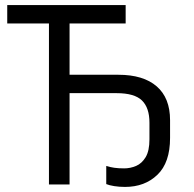

<svg xmlns="http://www.w3.org/2000/svg" viewBox="-20 -734 773 764"><path d="M477.5 9.8Q454.6 9.8 434.6 6.6Q414.6 3.4 402.8 -1.5V-73.7Q418 -68.8 434.8 -66.4Q451.7 -64 474.1 -64Q498.5 -64 521.5 -73.7Q544.4 -83.5 559.6 -108.6Q574.7 -133.8 574.7 -179.7V-245.6Q574.7 -305.2 544.9 -334.2Q515.1 -363.3 444.3 -363.3H256.8V0H174.8V-640.6H8.8V-713.9H480V-640.6H256.8V-436.5H451.2Q550.3 -436.5 603.5 -390.4Q656.7 -344.2 656.7 -255.9V-185.1Q656.7 -86.9 606.4 -38.6Q556.2 9.8 477.5 9.8Z"/></svg>

Font: Wonky
Style: Regular
Weight: 400
Designer: Monotype Design Team
Foundry: Monotype Imaging Inc.
Version: Version 3.000